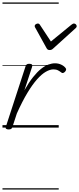

<svg xmlns="http://www.w3.org/2000/svg" viewBox="-20 -1030 639 1550"><path d="M49 15Q37 15 30 10Q23 5 27 -6L186 -494Q190 -506 196.5 -510.5Q203 -515 216 -515Q232 -515 237.5 -509Q243 -503 239 -490L177 -301Q213 -365 247 -407.5Q281 -450 312 -474.5Q343 -499 371 -509Q399 -519 424 -519Q452 -519 475.5 -507.5Q499 -496 510 -480Q515 -474 513.5 -466.5Q512 -459 505 -451Q497 -443 490 -441Q483 -439 476 -444Q465 -453 449.5 -461.5Q434 -470 412 -470Q384 -470 350.5 -451Q317 -432 279.5 -390Q242 -348 201 -280Q160 -212 116 -114L80 -4Q77 6 70 10.5Q63 15 49 15ZM577 -840Q586 -840 592.5 -833.5Q599 -827 599 -819Q599 -813 596.5 -809.5Q594 -806 590 -802L410 -639Q402 -631 395 -628.5Q388 -626 380 -626Q373 -626 367 -629Q361 -632 356 -641L266 -804Q263 -808 261.5 -812Q260 -816 260 -820Q260 -829 269 -834.5Q278 -840 285 -840Q291 -840 295 -837.5Q299 -835 302 -830L391 -695L556 -830Q563 -835 567.5 -837.5Q572 -840 577 -840ZM0 490H454V500H0ZM0 -20H454V0H0ZM0 -505H454V-500H0ZM0 -1010H454V-1000H0Z"/></svg>

Font: Playwrite AU VIC Guides
Style: Regular
Weight: 400
Designer: Veronika Burian, José Scaglione
Foundry: TypeTogether
Version: Version 1.003